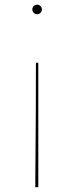

<svg xmlns="http://www.w3.org/2000/svg" viewBox="-20 -542 240 802"><path d="M140 240V-280H130C130 24 127.5 120 127.5 205.5V240ZM155 -502.5C155 -513.5 145.5 -522.5 135 -522.5C124 -522.5 115 -513 115 -502.5C115 -491.5 124.5 -482.5 135 -482.5C146 -482.5 155 -492 155 -502.5Z"/></svg>

Font: Znikomit
Style: Regular
Weight: 100
Designer: gluk
Foundry: gluk
Version: Version 0.55